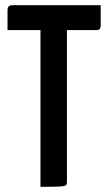

<svg xmlns="http://www.w3.org/2000/svg" viewBox="-20 -720 418 740"><path d="M136 0V-689Q136 -689 138.5 -689.5Q141 -690 155 -690H219Q233 -690 235.5 -689.5Q238 -689 238 -689V-19Q238 -9 233.5 -5.5Q229 -2 207.5 -1Q186 0 136 0ZM9 -604V-681Q9 -700 28 -700H368V-623Q368 -612 364 -608Q360 -604 349 -604Z"/></svg>

Font: Yanone Kaffeesatz ExtraLight SemiBold
Style: Regular
Weight: 600
Version: Version 2.003